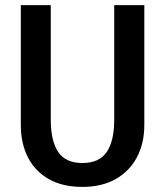

<svg xmlns="http://www.w3.org/2000/svg" viewBox="-20 -728 655 762"><path d="M552.8 -707.7V-232.3Q552.8 -160 523.8 -104.6Q494.9 -49.2 439.7 -17.7Q384.6 13.8 307.2 13.8Q228.2 13.8 173.6 -17.2Q119 -48.2 90.8 -103.6Q62.6 -159 62.6 -232.3V-707.7H181.5V-253.8Q181.5 -167.7 211.3 -124.4Q241 -81 307.2 -81Q373.3 -81 403.3 -124.4Q433.3 -167.7 433.3 -253.8V-707.7Z"/></svg>

Font: Fira Code Medium
Style: Regular
Weight: 500
Designer: Carrois Corporate, Edenspiekermann AG, Nikita Prokopov
Foundry: Carrois Corporate, Edenspiekermann AG, Nikita Prokopov
Version: Version 6.002